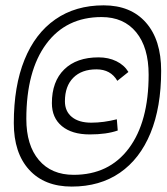

<svg xmlns="http://www.w3.org/2000/svg" viewBox="-20 -706 626 719"><path d="M248.5 -7.3Q146.5 -7.3 89.1 -70.3Q31.7 -133.3 31.7 -245.1Q31.7 -383.8 71.8 -482.4Q111.8 -581.1 187.3 -633.5Q262.7 -686 368.2 -686Q469.7 -686 526.6 -621.3Q583.5 -556.6 583.5 -440.9Q583.5 -304.7 543.7 -207.8Q503.9 -110.8 429 -59.1Q354 -7.3 248.5 -7.3ZM255.9 -51.3Q388.2 -51.3 462.4 -150.4Q536.6 -249.5 536.6 -426.3Q536.6 -528.3 490 -585.2Q443.4 -642.1 360.4 -642.1Q227.5 -642.1 153.1 -541.3Q78.6 -440.4 78.6 -260.7Q78.6 -162.1 125.5 -106.7Q172.4 -51.3 255.9 -51.3ZM315.9 -202.6Q249.5 -202.6 211.9 -233.6Q174.3 -264.6 174.3 -319.8Q174.3 -400.9 220.5 -446Q266.6 -491.2 349.1 -491.2Q386.2 -491.2 415.8 -476.8Q445.3 -462.4 460.9 -436.5L419.4 -403.3Q394.5 -446.3 341.3 -446.3Q285.6 -446.3 254.4 -414.8Q223.1 -383.3 223.1 -326.7Q223.1 -289.1 249.3 -267.8Q275.4 -246.6 321.8 -246.6Q367.7 -246.6 417.5 -259.3L420.9 -217.3Q379.4 -202.6 315.9 -202.6Z"/></svg>

Font: Cascadia Code ExtraLight
Style: Italic
Weight: 200
Italic angle: -10°
Monospace: yes
Designer: Aaron Bell
Foundry: Saja Typeworks
Version: Version 2404.023; ttfautohint (v1.8.4)